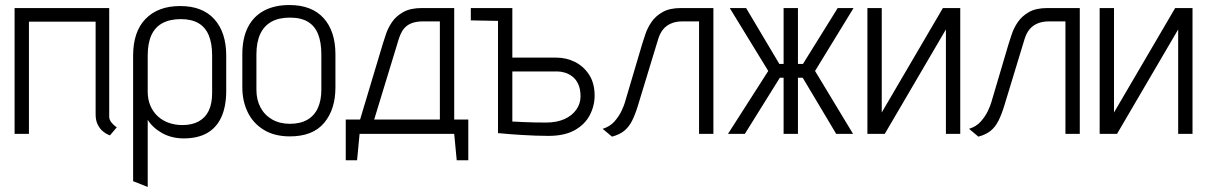

<svg xmlns="http://www.w3.org/2000/svg" viewBox="-20 -532 4795 763"><path d="M414 -69V-500H38V0H95V-446H360V-78Q360 -53 368.5 -36.5Q377 -20 388.5 -10.5Q400 -1 408.5 2.5Q417 6 417 6L444 -26Q432 -34 423 -45Q414 -56 414 -69Z M879 -171V-311Q879 -403 832 -455.5Q785 -508 696 -508Q608 -508 558.5 -457Q509 -406 509 -311V188L567 211V-56Q576 -41 590.5 -27.5Q605 -14 623.5 -3.5Q642 7 664 12.5Q686 18 710 18Q766 18 803.5 -3.5Q841 -25 860 -67.5Q879 -110 879 -171ZM823 -311V-163Q823 -120 809.5 -92Q796 -64 769.5 -49.5Q743 -35 705 -35Q677 -35 652 -43.5Q627 -52 608 -69Q589 -86 578 -111Q567 -136 567 -168V-311Q567 -360 581.5 -392Q596 -424 625.5 -440Q655 -456 699 -456Q741 -456 768.5 -440Q796 -424 809.5 -392Q823 -360 823 -311Z M1313 -185V-316Q1313 -408 1266 -460Q1219 -512 1130 -512Q1071 -512 1029 -489.5Q987 -467 965 -423.5Q943 -380 943 -316V-185Q943 -131 964 -87Q985 -43 1027.5 -16.5Q1070 10 1132 10Q1223 10 1268 -43.5Q1313 -97 1313 -185ZM1257 -316V-175Q1257 -134 1243.5 -103.5Q1230 -73 1202 -56.5Q1174 -40 1132 -40Q1092 -40 1062 -57Q1032 -74 1015.5 -104.5Q999 -135 999 -175V-316Q999 -364 1014 -396.5Q1029 -429 1058.5 -445.5Q1088 -462 1132 -462Q1176 -462 1203.5 -445.5Q1231 -429 1244 -396.5Q1257 -364 1257 -316Z M1785 -57V-500H1656Q1611 -500 1582.5 -484Q1554 -468 1538 -444.5Q1522 -421 1514 -397Q1506 -373 1501 -357L1411 -57H1354V105H1399L1409 0H1785L1795 105H1841V-57ZM1467 -57 1565 -378Q1570 -394 1577.5 -407Q1585 -420 1596.5 -429Q1608 -438 1624 -442.5Q1640 -447 1662 -447H1728V-57Z M1851 -500V-451L1959 -449H1988V-500ZM2191 -303H2016V-500H1959V-3Q1963 -3 1977 -1.5Q1991 0 2011.5 1.5Q2032 3 2056.5 4.5Q2081 6 2108 7Q2135 8 2160 8Q2223 8 2263.5 -14.5Q2304 -37 2323.5 -74Q2343 -111 2343 -152Q2343 -201 2321.5 -234.5Q2300 -268 2265.5 -285.5Q2231 -303 2191 -303ZM2150 -45Q2126 -45 2102 -45.5Q2078 -46 2058.5 -47Q2039 -48 2027.5 -48.5Q2016 -49 2016 -49V-248H2196Q2209 -248 2224.5 -243.5Q2240 -239 2254.5 -228Q2269 -217 2278 -197.5Q2287 -178 2287 -149Q2287 -120 2270 -96Q2253 -72 2222.5 -58.5Q2192 -45 2150 -45Z M2686 -500Q2641 -500 2613 -484Q2585 -468 2569 -444.5Q2553 -421 2545 -397Q2537 -373 2532 -357L2463 -124Q2460 -113 2450 -91.5Q2440 -70 2422 -49.5Q2404 -29 2375 -20L2412 11Q2442 3 2460.5 -12Q2479 -27 2491.5 -51.5Q2504 -76 2515 -112L2596 -378Q2603 -400 2615 -415Q2627 -430 2646.5 -438.5Q2666 -447 2692 -447H2758V0H2815V-500Z M3372 -500H3309L3171 -278H3151V-500H3094V-278H3077L2945 -500H2880L3033 -250L2873 0H2940L3079 -223H3094V0H3151V-223H3170L3303 0H3370L3219 -250Z M3484 -500H3427V0H3496L3739 -415V0H3796V-500H3727L3484 -85Z M4142 -500Q4097 -500 4069 -484Q4041 -468 4025 -444.5Q4009 -421 4001 -397Q3993 -373 3988 -357L3919 -124Q3916 -113 3906 -91.5Q3896 -70 3878 -49.5Q3860 -29 3831 -20L3868 11Q3898 3 3916.5 -12Q3935 -27 3947.5 -51.5Q3960 -76 3971 -112L4052 -378Q4059 -400 4071 -415Q4083 -430 4102.5 -438.5Q4122 -447 4148 -447H4214V0H4271V-500Z M4407 -500H4350V0H4419L4662 -415V0H4719V-500H4650L4407 -85Z"/></svg>

Font: Advent Pro
Style: Regular
Weight: 400
Designer: VivaRado, Andreas Kalpakidis
Foundry: VivaRado, Andreas Kalpakidis
Version: Version 3.000